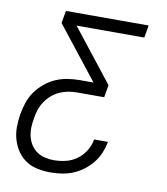

<svg xmlns="http://www.w3.org/2000/svg" viewBox="-83 -590 766 882"><g transform="rotate(10 300.0 -148.5)"><path d="M212 223Q181 223 151.5 217Q122 211 98 195.5Q74 180 57.5 156Q41 132 32.5 104Q24 76 24 45.5Q24 15 29 -16Q34 -44 43 -71.5Q52 -99 69 -123Q86 -147 109.5 -166.5Q133 -186 159.5 -197.5Q186 -209 214.5 -213.5Q243 -218 270 -218H335L143 -462L153 -520H539L529 -462H213L405 -218L395 -160H270Q249 -160 228.5 -156.5Q208 -153 188 -144Q168 -135 151 -120Q134 -105 122 -87Q110 -69 103.5 -48.5Q97 -28 94 -7Q90 14 89.5 36Q89 58 94 78Q99 98 110 115Q121 132 137.5 143.5Q154 155 174.5 160Q195 165 216 165Q244 165 272 158.5Q300 152 323.5 135Q347 118 363 92.5Q379 67 383 39H448Q443 65 432.5 90.5Q422 116 404.5 138Q387 160 364.5 177Q342 194 316.5 204.5Q291 215 264.5 219Q238 223 212 223Z"/></g></svg>

Font: Iosevka Aile Light Oblique
Style: Regular
Weight: 300
Italic angle: -9°
Designer: Belleve Invis
Foundry: Belleve Invis
Version: Version 31.1.0; ttfautohint (v1.8.4)